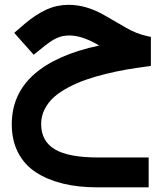

<svg xmlns="http://www.w3.org/2000/svg" viewBox="-20 -445 682 804"><path d="M395.5 -254.4 378.9 -263.7Q318.8 -296.4 270.5 -296.4Q243.2 -296.4 221.2 -287.1Q199.2 -277.8 170.4 -255.4L135.7 -227.5L121.1 -215.8L108.9 -229.5L52.7 -292.5L39.6 -307.6L54.7 -320.3L84.5 -346.2Q131.8 -385.7 175.3 -405.3Q218.8 -424.8 267.6 -424.8Q341.3 -424.8 417 -381.3L509.3 -328.1Q552.2 -303.2 596.2 -293.9L611.8 -290.5V-274.9V-186V-168.9L594.7 -166.5Q549.8 -160.6 510 -153.8Q470.2 -147 424.1 -135.7Q377.9 -124.5 340.3 -111.3Q302.7 -98.1 266.8 -79.3Q231 -60.5 206.5 -38.8Q182.1 -17.1 167.2 12Q152.3 41 152.3 74.2Q152.3 145.5 209 179.9Q265.6 214.4 391.6 214.4H583H602.5V233.9V319.8V339.4H583H385.7Q307.1 339.4 243.2 323.7Q179.2 308.1 130.9 276.9Q82.5 245.6 55.9 194.3Q29.3 143.1 29.3 75.7Q29.3 -51.3 122.8 -133.8Q216.3 -216.3 395.5 -254.4Z"/></svg>

Font: Shabnam FD
Style: Bold-FD
Weight: 700
Foundry: DejaVu fonts team - Redesigned by Saber Rastikerdar - Based on Vazir font
Version: Version 5.0.1